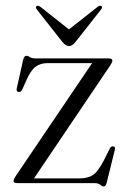

<svg xmlns="http://www.w3.org/2000/svg" viewBox="-20 -660 457 692"><path d="M377.5 -424.5 102.5 -17H265Q296.5 -17 314.8 -29Q333 -41 354 -81.5L376 -125Q381 -133.5 388 -132.5Q396.5 -131.5 394 -120.5L364.5 -1.5Q361 12 354 12Q348 12 341.2 6Q334.5 0 321 0H42Q29 0 29 -8Q29 -14 36 -24.5L312 -432.5H151.5Q125 -432.5 107.5 -419Q90 -405.5 75 -370.5L60.5 -338Q55.5 -327.5 47.5 -328.5Q37.5 -329.5 40.5 -342L63.5 -444.5Q67 -459 75.5 -459Q81.5 -459 88 -454.2Q94.5 -449.5 107 -449.5H371.5Q385 -449.5 385 -441.5Q385 -435.5 377.5 -424.5ZM251.5 -508Q240 -494 229 -494Q217.5 -494 205.5 -508L113 -625.5Q106.5 -634 112 -638Q117 -641.5 125.5 -635.5L228.5 -554L332 -635.5Q340.5 -642 345.5 -638Q350.5 -633.5 344 -625.5Z"/></svg>

Font: Fraunces 72pt S000 Light
Style: Regular
Weight: 300
Version: Version 1.000; ttfautohint (v1.8.3)